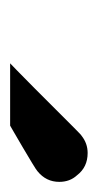

<svg xmlns="http://www.w3.org/2000/svg" viewBox="73 -840 193 379"><g transform="rotate(90 169.5 -650.5)"><path d="M105 -574Q105 -574 119.5 -588Q134 -602 155 -623Q176 -644 197 -665Q218 -686 232.5 -700.5Q247 -715 248 -715Q263 -727 282 -727Q310 -727 326 -706Q339 -692 339 -671Q339 -645 318 -628Q316 -626 302 -617.5Q288 -609 271 -599Q254 -589 241 -581.5Q228 -574 228 -574Z"/></g></svg>

Font: Atkinson Hyperlegible
Style: Bold Italic
Weight: 700
Italic angle: -12°
Designer: Elliott Scott, Megan Eiswerth, Linus Boman, Theodore Petrosky
Foundry: Braille Institute
Version: Version 1.006; ttfautohint (v1.8.3)